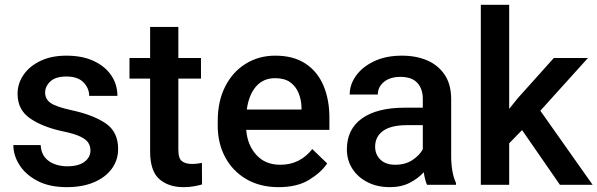

<svg xmlns="http://www.w3.org/2000/svg" viewBox="-20 -770 2489 800"><path d="M356.9 -143.1Q356.9 -160.6 348.1 -174.8Q339.4 -189 314.7 -200.9Q290 -212.9 242.2 -222.7Q157.7 -240.7 105.5 -276.6Q53.2 -312.5 53.2 -378.9Q53.2 -421.9 77.9 -458Q102.5 -494.1 148.2 -516.1Q193.8 -538.1 256.8 -538.1Q323.2 -538.1 370.6 -515.9Q418 -493.7 443.6 -455.8Q469.2 -418 469.2 -370.6H351.6Q351.6 -402.3 327.9 -426.8Q304.2 -451.2 256.8 -451.2Q211.9 -451.2 189.9 -430.9Q168 -410.6 168 -383.8Q168 -357.4 190.4 -341.3Q212.9 -325.2 277.3 -311Q368.2 -291.5 420.2 -256.1Q472.2 -220.7 472.2 -149.4Q472.2 -103 445.8 -66.9Q419.4 -30.8 371.3 -10.5Q323.2 9.8 258.3 9.8Q186 9.8 136.5 -16.1Q86.9 -42 61.3 -82.3Q35.6 -122.6 35.6 -165.5H149.4Q151.4 -132.8 167.7 -113.5Q184.1 -94.2 208.7 -85.7Q233.4 -77.1 259.8 -77.1Q307.1 -77.1 332 -95.9Q356.9 -114.7 356.9 -143.1Z M817.4 -528.3V-442.4H723.1V-146Q723.1 -108.9 738.8 -97.9Q754.4 -86.9 779.8 -86.9Q792 -86.9 803.2 -88.4Q814.5 -89.8 821.3 -91.3L821.8 -1.5Q807.1 2.9 787.8 6.3Q768.6 9.8 743.7 9.8Q682.6 9.8 644 -23.7Q605.5 -57.1 605.5 -138.7V-442.4H519.5V-528.3H605.5V-657.7H723.1V-528.3Z M1141.1 9.8Q1063 9.8 1005.9 -23.9Q948.7 -57.6 918 -115.5Q887.2 -173.3 887.2 -246.1V-265.6Q887.2 -348.6 918.5 -409.9Q949.7 -471.2 1004.2 -504.6Q1058.6 -538.1 1127 -538.1Q1202.6 -538.1 1252.7 -505.1Q1302.7 -472.2 1327.6 -413.8Q1352.5 -355.5 1352.5 -279.3V-229H1005.9Q1010.7 -166 1047.9 -124.8Q1085 -83.5 1147.9 -83.5Q1190.4 -83.5 1223.6 -100.6Q1256.8 -117.7 1281.2 -148.9L1343.3 -88.9Q1317.9 -51.3 1268.1 -20.8Q1218.3 9.8 1141.1 9.8ZM1126.5 -444.3Q1076.7 -444.3 1046.6 -409.4Q1016.6 -374.5 1008.3 -313.5H1236.3V-322.8Q1235.4 -354.5 1224.1 -382.3Q1212.9 -410.2 1189.2 -427.2Q1165.5 -444.3 1126.5 -444.3Z M1759.3 0Q1750.5 -19.5 1745.6 -52.2Q1722.7 -26.9 1687.5 -8.5Q1652.3 9.8 1604 9.8Q1552.2 9.8 1511.7 -10.7Q1471.2 -31.2 1448.2 -66.9Q1425.3 -102.5 1425.3 -147.5Q1425.3 -231.4 1488 -276.4Q1550.8 -321.3 1666.5 -321.3H1741.7V-357.9Q1741.7 -399.9 1718.8 -424.8Q1695.8 -449.7 1648.4 -449.7Q1605.5 -449.7 1579.8 -428.7Q1554.2 -407.7 1554.2 -376H1437Q1437 -418 1463.9 -455.1Q1490.7 -492.2 1539.6 -515.1Q1588.4 -538.1 1654.8 -538.1Q1714.4 -538.1 1760.5 -518.1Q1806.6 -498 1833.3 -457.8Q1859.9 -417.5 1859.9 -356.9V-122.1Q1859.9 -50.3 1879.9 -7.8V0ZM1627 -83.5Q1668.9 -83.5 1699 -103.5Q1729 -123.5 1741.7 -148.4V-248.5H1675.3Q1609.4 -248.5 1576.2 -224.6Q1543 -200.7 1543 -158.7Q1543 -126.5 1564.9 -105Q1586.9 -83.5 1627 -83.5Z M2313 0 2155.3 -228 2101.6 -172.9V0H1983.4V-750H2101.6V-316.4L2138.2 -361.8L2287.6 -528.3H2429.7L2231.4 -308.6L2449.2 0Z"/></svg>

Font: Vazirmatn RD UI FD Medium
Style: Regular
Weight: 500
Designer: Saber Rastikerdar
Foundry: Saber Rastikerdar
Version: Version 33.003